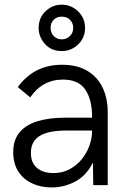

<svg xmlns="http://www.w3.org/2000/svg" viewBox="-20 -812 562 842"><path d="M251 -588Q205.5 -588 177.5 -618.8Q149.5 -649.5 149.5 -689.5Q149.5 -734 179.8 -762.8Q210 -791.5 251 -791.5Q292 -791.5 322.5 -762.2Q353 -733 353 -689.5Q353 -646 322.5 -617Q292 -588 251 -588ZM251 -639.5Q272 -639.5 286.5 -653.8Q301 -668 301 -690Q301 -710.5 287.2 -724.8Q273.5 -739 251 -739Q229 -739 215.5 -725.5Q202 -712 202 -690Q202 -667.5 216 -653.5Q230 -639.5 251 -639.5ZM206.5 10Q159 10 120.8 -7.8Q82.5 -25.5 60.2 -60Q38 -94.5 38 -144.5Q38 -198 65.5 -231.2Q93 -264.5 144 -280.2Q195 -296 266.5 -296H384Q384 -375.5 354 -419.2Q324 -463 256.5 -463Q166 -463 112.5 -385L58 -430Q129.5 -528 251.5 -528Q317.5 -528 362.2 -501.8Q407 -475.5 429.8 -428.2Q452.5 -381 452.5 -318.5V0H389L387.5 -99Q358.5 -41.5 310 -15.8Q261.5 10 206.5 10ZM214 -53Q254 -53 285.5 -70Q317 -87 339 -114.2Q361 -141.5 372.5 -174.5Q384 -207.5 384 -239.5H272.5Q191 -239.5 153.2 -215.5Q115.5 -191.5 115.5 -142Q115.5 -110.5 128.5 -91Q141.5 -71.5 163.8 -62.2Q186 -53 214 -53Z"/></svg>

Font: Acari Sans
Style: Regular
Weight: 400
Designer: Alfredo Marco Pradil and Stefan Peev (font) & Cristiano Sobral (main changes)
Foundry: Alfredo Marco Pradil and Stefan Peev (font) & Cristiano Sobral (main changes)
Version: Version 1.063; ttfautohint (v1.8.3)